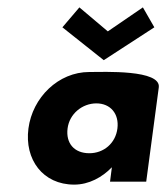

<svg xmlns="http://www.w3.org/2000/svg" viewBox="-20 -492 452 520"><path d="M163 -144C168 -184 203 -212 241 -212C279 -212 303 -184 298 -144C293 -104 261 -77 222 -77C181 -77 158 -104 163 -144ZM410 -255C417 -304 261 -297 222 -297C138 -297 68 -228 57 -144C46 -60 96 8 181 8C221 8 257 -12 283 -39L278 0H376ZM398 -418 367 -472 272 -407 195 -472 149 -418 261 -329Z"/></svg>

Font: Hussar Tani
Style: Kurs
Weight: 700
Foundry: Cannot Into Space Fonts
Version: Version 0.92